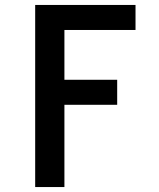

<svg xmlns="http://www.w3.org/2000/svg" viewBox="-20 -540 640 775"><path d="M122 215V-520H527V-419H240V-218H453V-117H240V215Z"/></svg>

Font: Iosevka SS04 Extended
Style: Bold
Weight: 700
Width: 7
Monospace: yes
Designer: Belleve Invis
Foundry: Belleve Invis
Version: Version 19.0.0; ttfautohint (v1.8.4)